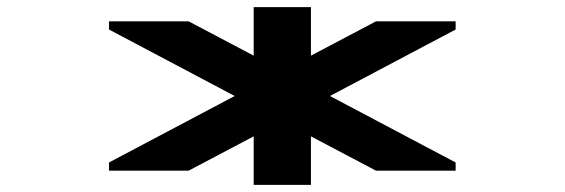

<svg xmlns="http://www.w3.org/2000/svg" viewBox="-20 -620 1588 540"><path d="M693.5 -600V-463.5L510.5 -560H286.5V-537L640 -350L286.5 -163V-140H510.5L693.5 -236.5V-100H854.5V-236.5L1037.5 -140H1261.5V-163L908 -350L1261.5 -537V-560H1037.5L854.5 -463.5V-600Z"/></svg>

Font: Melete Bold
Style: Regular
Weight: 700
Width: 6
Designer: Sora Sagano
Foundry: DOT COLON
Version: Version 0.200;FEAKit 1.0